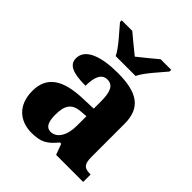

<svg xmlns="http://www.w3.org/2000/svg" viewBox="-213 -898 1039 1039"><g transform="rotate(45 307.0 -378.0)"><path d="M229 -606H381C402 -651 463 -715 494 -753V-766H413C389 -745 334 -701 304 -677C274 -701 221 -745 196 -766H115V-753C146 -715 208 -651 229 -606ZM200 10C273 10 302 -9 346 -62H356L379 0H586V-57H582C537 -57 522 -73 522 -128V-381C522 -506 448 -550 301 -550C183 -550 85 -521 85 -446C85 -396 131 -377 227 -377C227 -447 246 -485 287 -485C331 -485 346 -448 346 -375V-321L265 -318C116 -313 43 -263 43 -154C43 -43 113 10 200 10ZM269 -67C236 -67 222 -96 222 -151C222 -221 243 -257 310 -261L347 -264V-191C347 -116 316 -67 269 -67Z"/></g></svg>

Font: Noto Serif Myanmar ExtraBold
Style: Regular
Weight: 800
Designer: Ben Mitchell and the Monotype Design Team
Foundry: Monotype Imaging Inc.
Version: Version 2.106